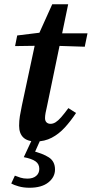

<svg xmlns="http://www.w3.org/2000/svg" viewBox="-20 -652 432 904"><path d="M51 -435 61 -485 199 -502V-495H392L379 -432L193 -438L190 -437ZM149 14Q109 14 89.5 -5Q70 -24 70 -60Q70 -83 73.5 -105Q77 -127 83 -155L148 -459L226 -632H301L202 -155Q197 -134 194.5 -120Q192 -106 192 -96Q192 -83 199 -76Q206 -69 218 -69Q230 -69 242 -76.5Q254 -84 268 -100Q282 -116 302 -143L338 -120Q313 -82 285 -51.5Q257 -21 223.5 -3.5Q190 14 149 14ZM92 88 133 0H173L136 83L126 57Q181 70 210 89Q239 108 239 146Q239 182 207.5 207Q176 232 119 232Q91 232 68 225.5Q45 219 33 212L50 175Q62 180 76.5 184.5Q91 189 109 189Q135 189 150 176.5Q165 164 165 143Q165 120 147 107.5Q129 95 92 88Z"/></svg>

Font: Source Serif 4 SemiBold
Style: Italic
Weight: 600
Italic angle: -12°
Designer: Frank Grießhammer
Foundry: Adobe Systems Incorporated
Version: Version 4.004;hotconv 1.0.116;makeotfexe 2.5.65601